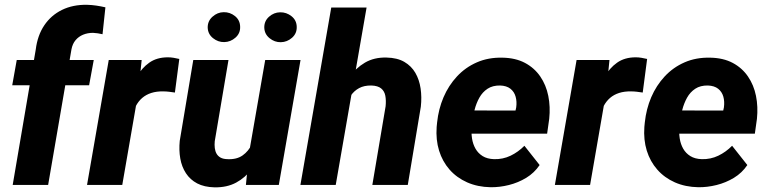

<svg xmlns="http://www.w3.org/2000/svg" viewBox="-20 -782 3247 812"><path d="M183.6 0H33.7L131.3 -573.2Q138.7 -632.3 167.2 -674.8Q195.8 -717.3 241.9 -740Q288.1 -762.7 348.1 -761.7Q368.2 -761.2 387.5 -758.3Q406.7 -755.4 425.8 -751L413.6 -637.2Q403.8 -639.6 393.8 -641.1Q383.8 -642.6 373.5 -643.1Q350.6 -643.1 331.5 -635.3Q312.5 -627.4 299.6 -612.1Q286.6 -596.7 282.2 -573.2ZM376.5 -528.3 356.9 -421.4H31.7L50.8 -528.3Z M565.9 -397 497.1 0H348.1L439.9 -528.3H579.1ZM738.3 -532.7 719.7 -390.6Q707 -392.6 694.8 -394Q682.6 -395.5 669.9 -395.5Q642.1 -396 619.9 -388.9Q597.7 -381.8 581.3 -367.7Q564.9 -353.5 554.2 -332.8Q543.5 -312 538.1 -285.6L510.7 -299.3Q516.1 -336.9 527.3 -378.7Q538.6 -420.4 558.8 -457.3Q579.1 -494.1 611.1 -516.8Q643.1 -539.6 689.9 -539.6Q702.1 -539.6 714.1 -537.6Q726.1 -535.6 738.3 -532.7Z M1033.2 -135.3 1101.6 -528.3H1251L1159.2 0H1020ZM1064 -235.8 1105 -236.8Q1099.6 -191.4 1084.7 -146.7Q1069.8 -102.1 1043.7 -66.4Q1017.6 -30.8 978.8 -9.8Q939.9 11.2 887.2 10.3Q843.8 9.3 814 -6.3Q784.2 -22 766.4 -49.3Q748.5 -76.7 742.4 -111.8Q736.3 -147 740.2 -186.5L797.4 -528.3H946.3L888.2 -184.6Q886.7 -169.4 888.4 -155.8Q890.1 -142.1 896 -131.8Q901.9 -121.6 912.8 -115.5Q923.8 -109.4 941.4 -108.9Q981 -106.9 1006.1 -124.8Q1031.2 -142.6 1045.2 -172.1Q1059.1 -201.7 1064 -235.8ZM858.4 -665Q857.9 -692.9 878.7 -711.4Q899.4 -730 925.8 -730.5Q952.6 -731 973.9 -713.9Q995.1 -696.8 995.6 -668.9Q996.6 -641.1 975.8 -622.8Q955.1 -604.5 928.2 -604Q902.3 -603.5 880.9 -620.6Q859.4 -637.7 858.4 -665ZM1097.7 -665Q1097.2 -692.9 1117.7 -711.2Q1138.2 -729.5 1164.6 -730Q1191.4 -730.5 1212.9 -713.4Q1234.4 -696.3 1234.9 -668.5Q1235.8 -640.6 1215.1 -622.3Q1194.3 -604 1167.5 -603.5Q1141.6 -603 1120.1 -620.4Q1098.6 -637.7 1097.7 -665Z M1530.3 -750 1399.9 0H1250.5L1380.9 -750ZM1430.2 -282.7 1395 -281.2Q1399.9 -326.2 1415.3 -371.8Q1430.7 -417.5 1457.5 -455.8Q1484.4 -494.1 1523.4 -517.1Q1562.5 -540 1614.7 -538.6Q1660.2 -537.6 1689.9 -520.3Q1719.7 -502.9 1736.6 -473.9Q1753.4 -444.8 1758.8 -408Q1764.2 -371.1 1759.8 -331.1L1704.6 0H1554.7L1610.8 -332.5Q1613.3 -357.4 1609.6 -377Q1606 -396.5 1592 -408Q1578.1 -419.4 1550.8 -420.4Q1520 -420.9 1498.8 -409.4Q1477.5 -397.9 1463.9 -377.9Q1450.2 -357.9 1442.4 -333Q1434.6 -308.1 1430.2 -282.7Z M2054.7 9.8Q2000 8.8 1955.8 -10.7Q1911.6 -30.3 1881.3 -64.7Q1851.1 -99.1 1836.9 -145Q1822.8 -190.9 1826.7 -245.1L1828.6 -264.2Q1834.5 -320.8 1855.7 -370.6Q1877 -420.4 1912.6 -458.7Q1948.2 -497.1 1996.8 -518.3Q2045.4 -539.6 2105.5 -538.1Q2160.6 -537.1 2200.4 -515.9Q2240.2 -494.6 2264.9 -458.5Q2289.6 -422.4 2298.8 -376.5Q2308.1 -330.6 2302.7 -279.3L2293.9 -216.8H1880.4L1896 -314.9L2160.2 -314.5L2163.1 -327.6Q2166.5 -352.5 2160.6 -373.3Q2154.8 -394 2138.7 -406.7Q2122.6 -419.4 2095.2 -420.4Q2063.5 -420.9 2042 -406.7Q2020.5 -392.6 2007.3 -368.9Q1994.1 -345.2 1987.1 -317.6Q1980 -290 1976.6 -264.2L1974.6 -245.6Q1972.7 -220.2 1976.3 -196.3Q1980 -172.4 1991 -153.1Q2002 -133.8 2021.2 -121.8Q2040.5 -109.9 2069.3 -108.9Q2106.9 -107.9 2139.4 -123.5Q2171.9 -139.2 2197.8 -165.5L2262.2 -84Q2239.7 -50.8 2205.6 -30Q2171.4 -9.3 2132.1 0.5Q2092.8 10.3 2054.7 9.8Z M2544.4 -397 2475.6 0H2326.7L2418.5 -528.3H2557.6ZM2716.8 -532.7 2698.2 -390.6Q2685.5 -392.6 2673.3 -394Q2661.1 -395.5 2648.4 -395.5Q2620.6 -396 2598.4 -388.9Q2576.2 -381.8 2559.8 -367.7Q2543.5 -353.5 2532.7 -332.8Q2522 -312 2516.6 -285.6L2489.3 -299.3Q2494.6 -336.9 2505.9 -378.7Q2517.1 -420.4 2537.4 -457.3Q2557.6 -494.1 2589.6 -516.8Q2621.6 -539.6 2668.5 -539.6Q2680.7 -539.6 2692.6 -537.6Q2704.6 -535.6 2716.8 -532.7Z M2933.1 9.8Q2878.4 8.8 2834.2 -10.7Q2790 -30.3 2759.8 -64.7Q2729.5 -99.1 2715.3 -145Q2701.2 -190.9 2705.1 -245.1L2707 -264.2Q2712.9 -320.8 2734.1 -370.6Q2755.4 -420.4 2791 -458.7Q2826.7 -497.1 2875.2 -518.3Q2923.8 -539.6 2983.9 -538.1Q3039.1 -537.1 3078.9 -515.9Q3118.7 -494.6 3143.3 -458.5Q3168 -422.4 3177.2 -376.5Q3186.5 -330.6 3181.2 -279.3L3172.4 -216.8H2758.8L2774.4 -314.9L3038.6 -314.5L3041.5 -327.6Q3044.9 -352.5 3039.1 -373.3Q3033.2 -394 3017.1 -406.7Q3001 -419.4 2973.6 -420.4Q2941.9 -420.9 2920.4 -406.7Q2898.9 -392.6 2885.7 -368.9Q2872.6 -345.2 2865.5 -317.6Q2858.4 -290 2855 -264.2L2853 -245.6Q2851.1 -220.2 2854.7 -196.3Q2858.4 -172.4 2869.4 -153.1Q2880.4 -133.8 2899.7 -121.8Q2918.9 -109.9 2947.8 -108.9Q2985.4 -107.9 3017.8 -123.5Q3050.3 -139.2 3076.2 -165.5L3140.6 -84Q3118.2 -50.8 3084 -30Q3049.8 -9.3 3010.5 0.5Q2971.2 10.3 2933.1 9.8Z"/></svg>

Font: Roboto ExtraBold
Style: Italic
Weight: 800
Designer: Christian Robertson
Foundry: Google
Version: Version 3.009; 2024